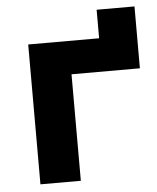

<svg xmlns="http://www.w3.org/2000/svg" viewBox="-47 -637 555 677"><g transform="rotate(-5 230.5 -298.0)"><path d="M69 -495H320V-596H454V-377H212V0H69Z"/></g></svg>

Font: Montserrat Ace
Style: Bold
Weight: 700
Designer: Julieta Ulanovsky
Foundry: Julieta Ulanovsky
Version: Version 1